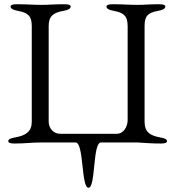

<svg xmlns="http://www.w3.org/2000/svg" viewBox="-20 -673 833 907"><path d="M629 0C672 2 686 5 740 5C757 5 769 2 769 -6C769 -15 759 -20 736 -24C686 -33 663 -51 663 -98V-550C663 -597 678 -613 728 -622C751 -626 761 -633 761 -642C761 -650 749 -653 732 -653C678 -653 669 -650 629 -650C583 -650 566 -653 512 -653C495 -653 483 -650 483 -642C483 -633 493 -626 516 -622C566 -613 583 -597 583 -549V-106C583 -77 566 -41 531 -41H264C233 -41 210 -67 210 -98V-550C210 -597 231 -613 281 -622C304 -626 314 -633 314 -642C314 -650 302 -653 285 -653C231 -653 219 -650 176 -650C130 -650 113 -653 59 -653C42 -653 30 -650 30 -642C30 -633 40 -626 63 -622C113 -613 130 -597 130 -550V-98C130 -51 102 -33 52 -24C29 -20 19 -15 19 -6C19 2 31 5 48 5C102 5 126 0 176 0H337C377 0 363 214 398 214C433 214 417 0 457 0Z"/></svg>

Font: EB Garamond SC 08
Style: Regular
Weight: 400
Version: Version 0.016